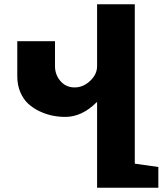

<svg xmlns="http://www.w3.org/2000/svg" viewBox="-20 -880 762 900"><path d="M61 -522V-687H237.8V-569.8Q237.8 -529.8 263.4 -500Q289.1 -470.2 330.1 -470.2Q370.1 -470.2 402.6 -501Q435.1 -531.7 435.1 -569.8V-859.9H611.8V-112.8L722.2 -97.2V0H435.1V-400.9H433.1Q364.3 -332 286.1 -332Q256.3 -332 226.6 -337.9Q196.8 -343.8 166.5 -357.9Q136.2 -372.1 113 -393.1Q89.8 -414.1 75.4 -447.5Q61 -481 61 -522Z"/></svg>

Font: Hussar Preview
Style: Bold
Weight: 700
Foundry: Cannot Into Space Fonts, PlusOne Fonts
Version: Version 2.29RC2 "Millennial"